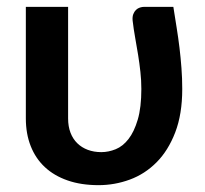

<svg xmlns="http://www.w3.org/2000/svg" viewBox="-20 -533 600 561"><path d="M486.5 -513Q491.5 -481.5 496.2 -451.8Q501 -422 504.5 -393Q508 -364 510.2 -334.2Q512.5 -304.5 512.5 -273Q512.5 -199.5 492 -146.2Q471.5 -93 437.5 -58.8Q403.5 -24.5 359.2 -8.2Q315 8 268 8Q217 8 177.5 -5.8Q138 -19.5 111 -44.8Q84 -70 69.8 -106Q55.5 -142 55.5 -187V-513H179V-187Q179 -163.5 186 -145.2Q193 -127 205.8 -114.5Q218.5 -102 236.5 -95.2Q254.5 -88.5 276 -88.5Q297 -88.5 318 -97Q339 -105.5 355.5 -126.8Q372 -148 382.5 -183.5Q393 -219 393 -273Q393 -298.5 390.2 -323.2Q387.5 -348 383.5 -372.8Q379.5 -397.5 375 -422.5Q370.5 -447.5 367.5 -473Q366.5 -484 369.5 -491.8Q372.5 -499.5 377.5 -504.2Q382.5 -509 389 -511Q395.5 -513 401.5 -513Z"/></svg>

Font: Lato
Style: Bold
Weight: 700
Designer: Lukasz Dziedzic with Adam Twardoch and Botio Nikoltchev
Foundry: tyPoland Lukasz Dziedzic
Version: Version 2.010; 2014-09-01; http://www.latofonts.com/; ttfaut